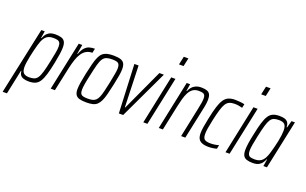

<svg xmlns="http://www.w3.org/2000/svg" viewBox="-134 -1221 3010 1890"><g transform="rotate(20 1371.5 -276.0)"><path d="M-33 191 117 -510H153L141 -436H146Q160 -472 179 -489.5Q198 -507 219.5 -512.5Q241 -518 263 -518Q302 -518 327 -509.5Q352 -501 363.5 -480Q375 -459 375 -421Q375 -393 369 -351.5Q363 -310 352 -255Q336 -175 320.5 -124Q305 -73 286 -44Q267 -15 239.5 -3.5Q212 8 172 8Q140 8 117.5 0.5Q95 -7 83.5 -22.5Q72 -38 70 -65H66L12 191ZM163 -32Q194 -32 215 -39.5Q236 -47 251 -69.5Q266 -92 279 -136.5Q292 -181 307 -255Q319 -312 326 -350Q333 -388 333 -413Q333 -441 324.5 -455Q316 -469 299 -473.5Q282 -478 254 -478Q228 -478 207.5 -470Q187 -462 172.5 -444.5Q158 -427 147 -401Q140 -383 131.5 -354.5Q123 -326 115 -292Q107 -258 100 -224Q93 -190 89 -161Q85 -132 85 -114Q85 -70 103 -51Q121 -32 163 -32Z M401 0 509 -510H546L529 -412H534Q551 -457 571.5 -479.5Q592 -502 617.5 -510Q643 -518 676 -518L666 -472Q630 -472 603 -456.5Q576 -441 556.5 -411.5Q537 -382 523.5 -341.5Q510 -301 499 -252L445 0Z M777 8Q730 8 702.5 0Q675 -8 662.5 -28.5Q650 -49 650 -85Q650 -114 656.5 -155.5Q663 -197 675 -254Q689 -319 701 -365Q713 -411 726.5 -441Q740 -471 759 -487.5Q778 -504 805 -511Q832 -518 870 -518Q917 -518 944.5 -509.5Q972 -501 984.5 -480Q997 -459 997 -421Q997 -392 990 -351Q983 -310 971 -254Q957 -189 945.5 -144Q934 -99 920 -69Q906 -39 887.5 -22Q869 -5 842 1.5Q815 8 777 8ZM776 -32Q806 -32 826 -37Q846 -42 860.5 -55.5Q875 -69 885.5 -94Q896 -119 905.5 -158.5Q915 -198 927 -254Q938 -312 945.5 -350.5Q953 -389 953 -414Q953 -440 945 -454Q937 -468 919 -473Q901 -478 871 -478Q835 -478 812 -469.5Q789 -461 774 -437.5Q759 -414 747 -369.5Q735 -325 720 -254Q707 -198 700.5 -159Q694 -120 694 -95Q694 -69 702 -55.5Q710 -42 728 -37Q746 -32 776 -32Z M1115 0 1092 -510H1136L1150 -76H1154L1354 -510H1401L1160 0Z M1506 -656 1525 -743H1573L1554 -656ZM1371 0 1478 -510H1522L1414 0Z M1533 0 1640 -510H1676L1664 -436H1669Q1678 -458 1693 -476.5Q1708 -495 1732.5 -506.5Q1757 -518 1792 -518Q1829 -518 1851.5 -509.5Q1874 -501 1884 -481.5Q1894 -462 1894 -430Q1894 -410 1890.5 -383Q1887 -356 1879 -321L1811 0H1767L1832 -311Q1840 -349 1844.5 -376Q1849 -403 1849 -422Q1849 -446 1842.5 -457.5Q1836 -469 1820.5 -473.5Q1805 -478 1779 -478Q1741 -478 1716.5 -460Q1692 -442 1676.5 -411Q1661 -380 1650.5 -341.5Q1640 -303 1631 -261L1576 0Z M2058 8Q2013 8 1986.5 -3Q1960 -14 1948.5 -36Q1937 -58 1937 -93Q1937 -122 1943.5 -162Q1950 -202 1961 -254Q1977 -333 1993 -384Q2009 -435 2029 -464.5Q2049 -494 2077.5 -506Q2106 -518 2146 -518Q2171 -518 2199.5 -515Q2228 -512 2245 -507L2236 -467Q2220 -472 2198 -475.5Q2176 -479 2156 -479Q2123 -479 2100.5 -469.5Q2078 -460 2062.5 -435.5Q2047 -411 2034 -367.5Q2021 -324 2006 -256Q1994 -202 1988 -164.5Q1982 -127 1982 -101Q1982 -73 1990 -58Q1998 -43 2016.5 -37Q2035 -31 2062 -31Q2083 -31 2107.5 -34.5Q2132 -38 2149 -44L2141 -4Q2125 1 2102 4.5Q2079 8 2058 8Z M2367 -656 2386 -743H2434L2415 -656ZM2232 0 2339 -510H2383L2275 0Z M2520 8Q2480 8 2455 -0.5Q2430 -9 2418.5 -30Q2407 -51 2407 -89Q2407 -117 2413 -159Q2419 -201 2431 -255Q2447 -335 2462.5 -386Q2478 -437 2497 -466Q2516 -495 2543.5 -506.5Q2571 -518 2610 -518Q2638 -518 2660.5 -512.5Q2683 -507 2697.5 -490Q2712 -473 2713 -437H2718L2738 -510H2774L2666 0H2629L2641 -74H2637Q2622 -38 2603 -20.5Q2584 -3 2563 2.5Q2542 8 2520 8ZM2528 -32Q2555 -32 2575 -40.5Q2595 -49 2610 -66Q2625 -83 2635 -109Q2643 -127 2651 -155Q2659 -183 2667.5 -215.5Q2676 -248 2683 -282Q2690 -316 2693.5 -346Q2697 -376 2697 -396Q2697 -441 2679.5 -459.5Q2662 -478 2620 -478Q2588 -478 2567 -470.5Q2546 -463 2531.5 -440.5Q2517 -418 2504 -373.5Q2491 -329 2475 -255Q2463 -198 2456.5 -160Q2450 -122 2450 -97Q2450 -70 2458 -55.5Q2466 -41 2483.5 -36.5Q2501 -32 2528 -32Z"/></g></svg>

Font: Saira Condensed ExtraLight
Style: Italic
Weight: 250
Width: 3
Italic angle: -12°
Designer: Hector Gatti with collaboration of the Omnibus-Type team
Foundry: Omnibus-Type
Version: Version 1.101